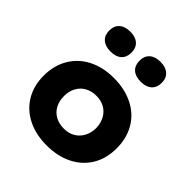

<svg xmlns="http://www.w3.org/2000/svg" viewBox="-198 -857 1006 1006"><g transform="rotate(45 305.0 -354.0)"><path d="M304.7 12.2Q224.5 12.2 163.6 -18.5Q102.6 -49.1 69.1 -105.4Q35.6 -161.6 35.6 -235.5Q35.6 -310.3 69.1 -367.6Q102.5 -424.8 163.5 -456.1Q224.5 -487.3 304.7 -487.3Q386.2 -487.3 448 -456.1Q509.8 -424.8 543 -367.7Q576.2 -310.5 575.7 -235.4Q575.7 -161.1 542 -105.1Q508.4 -49.1 447 -18.5Q385.6 12.2 304.7 12.2ZM306.6 -113.8Q341.3 -113.8 367.6 -128.8Q393.9 -143.9 409.1 -171.6Q424.3 -199.2 424.8 -235.4Q423.8 -271.5 408.7 -299.1Q393.6 -326.7 367.1 -341.6Q340.6 -356.4 306.6 -356.4Q271.1 -356.4 243.9 -341.6Q216.8 -326.7 201.7 -299.2Q186.5 -271.6 186.5 -235.4Q186.5 -199.2 201.2 -171.5Q215.9 -143.9 243.2 -128.8Q270.5 -113.8 306.6 -113.8ZM193.8 -572.3Q154.8 -572.3 133.1 -591.6Q111.3 -610.8 111.3 -646Q111.3 -681.2 133.1 -700.4Q154.8 -719.7 193.8 -719.7Q232.9 -719.7 254.4 -700.4Q275.9 -681.2 275.9 -646Q275.9 -610.8 254.4 -591.6Q232.9 -572.3 193.8 -572.3ZM417.5 -572.3Q378.4 -572.3 356.9 -591.6Q335.4 -610.8 335.4 -646Q335.4 -681.2 356.9 -700.4Q378.4 -719.7 417.5 -719.7Q456.5 -719.7 478.3 -700.4Q500 -681.2 500 -646Q500 -610.8 478.3 -591.6Q456.5 -572.3 417.5 -572.3Z"/></g></svg>

Font: DavidDev Light
Style: Regular
Weight: 300
Designer: David.dev
Foundry: David.dev
Version: Version 1.001;FEAKit 1.0